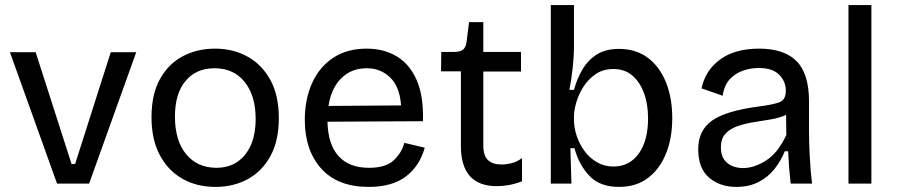

<svg xmlns="http://www.w3.org/2000/svg" viewBox="-20 -721 3522 754"><path d="M204 0 19 -516H120L261 -77H275L415 -516H515L330 0Z M826 13Q752 13 695.5 -19.5Q639 -52 607 -113Q575 -174 575 -261Q575 -351 608.5 -411Q642 -471 698.5 -500.5Q755 -530 824 -530Q896 -530 952.5 -498.5Q1009 -467 1042 -406.5Q1075 -346 1075 -257Q1075 -168 1042 -108Q1009 -48 953 -17.5Q897 13 826 13ZM830 -62Q901 -62 942.5 -113.5Q984 -165 984 -254Q984 -345 941 -399Q898 -453 822 -453Q751 -453 709 -403.5Q667 -354 667 -263Q667 -169 711 -115.5Q755 -62 830 -62Z M1428 13Q1306 13 1241.5 -59Q1177 -131 1177 -250Q1177 -331 1205.5 -394.5Q1234 -458 1288.5 -494Q1343 -530 1420 -530Q1488 -530 1539 -499Q1590 -468 1617 -405Q1644 -342 1641 -245L1266 -243Q1268 -154 1309.5 -108Q1351 -62 1429 -62Q1493 -62 1524.5 -90Q1556 -118 1568 -160L1648 -141Q1628 -69 1574 -28Q1520 13 1428 13ZM1420 -453Q1360 -453 1320.5 -414Q1281 -375 1270 -305L1555 -307Q1550 -380 1512.5 -416.5Q1475 -453 1420 -453Z M1931 10Q1790 10 1790 -148V-441H1712L1713 -517H1762Q1786 -517 1797.5 -525.5Q1809 -534 1812 -555L1822 -634H1878V-517H2026V-440H1878V-150Q1878 -110 1896 -92.5Q1914 -75 1950 -75Q1968 -75 1988.5 -80Q2009 -85 2030 -100V-9Q2001 2 1976.5 6Q1952 10 1931 10Z M2411 13Q2335 13 2294 -31Q2253 -75 2236 -139H2220L2224 0H2143V-701H2234V-538Q2234 -500 2229 -454.5Q2224 -409 2216 -368H2234Q2245 -409 2266 -446Q2287 -483 2322 -506Q2357 -529 2411 -529Q2477 -529 2523.5 -494.5Q2570 -460 2595 -398.5Q2620 -337 2620 -257Q2620 -179 2595.5 -118Q2571 -57 2524.5 -22Q2478 13 2411 13ZM2389 -67Q2452 -67 2488.5 -118Q2525 -169 2525 -256Q2525 -312 2509 -355.5Q2493 -399 2463 -424.5Q2433 -450 2389 -450Q2349 -450 2320 -430.5Q2291 -411 2272 -381.5Q2253 -352 2243.5 -320Q2234 -288 2234 -262V-250Q2234 -220 2244.5 -188Q2255 -156 2275 -128.5Q2295 -101 2324 -84Q2353 -67 2389 -67Z M2872 13Q2807 13 2764.5 -23.5Q2722 -60 2722 -135Q2722 -209 2776.5 -247.5Q2831 -286 2961 -303Q3016 -310 3041 -319.5Q3066 -329 3066 -365Q3066 -401 3040 -427.5Q3014 -454 2959 -454Q2929 -454 2899 -444Q2869 -434 2846.5 -410.5Q2824 -387 2818 -345L2735 -374Q2750 -445 2808 -487.5Q2866 -530 2961 -530Q3060 -530 3108.5 -480.5Q3157 -431 3157 -324V-209Q3157 -162 3160 -104.5Q3163 -47 3169 0H3085Q3078 -61 3075 -127H3062Q3047 -90 3022 -58Q2997 -26 2959.5 -6.5Q2922 13 2872 13ZM2899 -61Q2941 -61 2988 -90.5Q3035 -120 3068 -191L3067 -270Q3042 -258 3009 -252.5Q2976 -247 2941.5 -241.5Q2907 -236 2877.5 -226Q2848 -216 2829.5 -196.5Q2811 -177 2811 -142Q2811 -102 2835.5 -81.5Q2860 -61 2899 -61Z M3312 0V-701H3402V0Z"/></svg>

Font: Bricolage Grotesque 12pt
Style: Regular
Weight: 400
Designer: Mathieu Triay
Foundry: Atelier Triay
Version: Version 1.001; ttfautohint (v1.8.4.7-5d5b);gftools[0.9.33.de